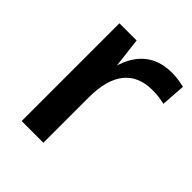

<svg xmlns="http://www.w3.org/2000/svg" viewBox="-159 -649 750 750"><g transform="rotate(45 215.5 -274.5)"><path d="M80 -540H175L200 -331V0H80ZM172 -280Q172 -413 220.5 -481Q269 -549 362 -549Q379 -549 396.5 -546.5Q414 -544 431 -540L424 -439Q392 -447 356 -447Q279 -447 239.5 -397.5Q200 -348 200 -250Z"/></g></svg>

Font: Pathway Extreme 72pt SemiBold
Style: Regular
Weight: 600
Designer: Eduardo Rodriguez Tunni
Foundry: Eduardo Rodriguez Tunni
Version: Version 1.001;gftools[0.9.26]